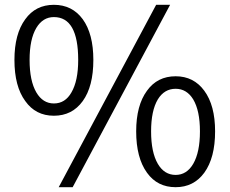

<svg xmlns="http://www.w3.org/2000/svg" viewBox="-20 -765 954 798"><path d="M85 -345Q40 -406 40 -516Q40 -624 85 -685Q128 -745 204 -745Q280 -745 324 -685Q368 -624 368 -516Q368 -406 324 -345Q280 -284 204 -284Q128 -284 85 -345ZM277 -381Q305 -429 305 -516Q305 -694 204 -694Q158 -694 131 -649Q103 -602 103 -516Q103 -429 131 -381Q158 -335 204 -335Q251 -335 277 -381ZM629 -745H687L282 13H224ZM591 -47Q546 -109 546 -219Q546 -327 591 -388Q634 -448 710 -448Q785 -448 829 -388Q874 -327 874 -219Q874 -109 829 -47Q785 13 710 13Q634 13 591 -47ZM783 -84Q811 -132 811 -219Q811 -305 783 -352Q756 -396 710 -396Q663 -396 636 -352Q608 -305 608 -219Q608 -132 636 -84Q663 -38 710 -38Q756 -38 783 -84Z"/></svg>

Font: Source Han Sans CN Normal
Style: Regular
Weight: 350
Designer: Ryoko NISHIZUKA 西塚涼子 (kana, bopomofo & ideographs); Paul D. Hunt (Latin, Greek & Cyrillic); Sandoll Communications 산돌커뮤니
Foundry: Adobe
Version: Version 2.004;hotconv 1.0.118;makeotfexe 2.5.65603